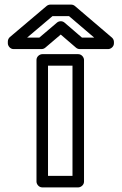

<svg xmlns="http://www.w3.org/2000/svg" viewBox="-20 -788 531 833"><path d="M294.5 -25H188.3V-503H294.5ZM319.5 25C330.2 25 344.5 15.1 344.5 0V-528C344.5 -538.7 334.6 -553 319.5 -553H163.3C152.6 -553 138.3 -543.1 138.3 -528V0C138.3 10.7 148.2 25 163.3 25ZM388.5 -625H335.4L259.9 -689.9C250.5 -698.1 236.2 -697.5 227.4 -690.1L150.8 -625H97.8L207.7 -718H279.5ZM474.3 -606C474.3 -612.9 471.1 -620.3 465.5 -625L304.9 -762C300.7 -765.7 294.6 -768 288.7 -768H198.5C193 -768 186.9 -765.9 182.3 -762.1L22.8 -627.1C17.6 -622.6 14 -615.4 14 -608V-600C14 -589.3 23.9 -575 39 -575H160C165.6 -575 171.7 -577.1 176.2 -580.9L243.5 -638.1L309.8 -581.1C314.1 -577.4 320.1 -575 326.1 -575H449.3C460 -575 474.3 -584.9 474.3 -600Z"/></svg>

Font: Asimov
Style: WidOu
Weight: 500
Designer: Google
Version: Version 2.000980; 2014